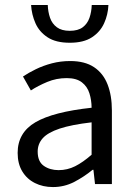

<svg xmlns="http://www.w3.org/2000/svg" viewBox="-20 -745 544 777"><path d="M194.3 12Q153.6 12 121.2 -4.3Q88.8 -20.5 70.1 -51.5Q51.4 -82.4 51.4 -126.2Q51.4 -208 123.4 -250.2Q195.4 -292.3 350.7 -309Q350.5 -339.5 342 -367Q333.5 -394.6 311.5 -411.7Q289.4 -428.9 249.9 -428.9Q208.1 -428.9 171.1 -413.4Q134 -397.9 104.9 -379L73 -435.4Q95.3 -450.4 125 -464.9Q154.7 -479.4 189.9 -488.7Q225.1 -498 264.1 -498Q323.2 -498 360.4 -473.3Q397.6 -448.6 415.2 -403.6Q432.8 -358.6 432.8 -297.7V0H364.5L358.1 -57.9H354.8Q319.7 -29.1 279.8 -8.5Q239.9 12 194.3 12ZM217.2 -56.5Q252.6 -56.5 284.1 -72.3Q315.6 -88.1 350.7 -118.9V-249.9Q269 -240.4 221.3 -224.5Q173.6 -208.6 153 -185.6Q132.5 -162.7 132.5 -131.5Q132.5 -91.2 157.3 -73.8Q182.1 -56.5 217.2 -56.5ZM262.3 -572Q206.2 -572 172.6 -594Q138.9 -616.1 123.5 -651Q108.1 -686 105.8 -724.8H173.3Q174.3 -696.6 182.6 -672.7Q190.9 -648.9 210.2 -634.6Q229.5 -620.3 262.3 -620.3Q295.7 -620.3 314.7 -634.6Q333.7 -648.9 342 -672.7Q350.3 -696.6 351.3 -724.8H418.8Q417.2 -686 401.4 -651Q385.7 -616.1 352 -594Q318.4 -572 262.3 -572Z"/></svg>

Font: Source Sans 3 Variable
Style: Regular
Weight: 200
Designer: Paul D. Hunt
Foundry: Adobe Systems Incorporated
Version: Version 3.026